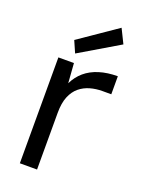

<svg xmlns="http://www.w3.org/2000/svg" viewBox="-141 -813 665 881"><g transform="rotate(20 191.0 -372.0)"><path d="M70 0V-517H146L153 -421Q170 -456 198 -480Q226 -504 266 -516.5Q306 -529 356 -529V-441H313Q282 -441 253.5 -433Q225 -425 202.5 -406.5Q180 -388 167 -356.5Q154 -325 154 -277V0ZM136 -560 111 -617 296 -744 330 -675Z"/></g></svg>

Font: DM Sans 11pt
Style: Regular
Weight: 400
Version: Version 4.004;gftools[0.9.30]